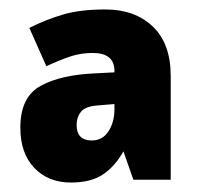

<svg xmlns="http://www.w3.org/2000/svg" viewBox="-20 -742 419 406"><path d="M203 -722Q265 -722 303 -686Q341 -650 341 -581V-362H262L241 -422Q223 -390 197.5 -373Q172 -356 130 -356Q82 -356 52.5 -387Q23 -418 23 -472Q23 -537 66 -560.5Q109 -584 183 -587L222 -589V-592Q222 -630 176 -630Q151 -630 128.5 -622.5Q106 -615 78 -602L42 -683Q78 -701 114 -711.5Q150 -722 203 -722ZM186 -519Q160 -517 151 -505.5Q142 -494 142 -478Q142 -445 174 -445Q197 -445 209.5 -464.5Q222 -484 222 -511V-522Z"/></svg>

Font: Noto Sans Sinhala UI SemiCondensed Black
Style: Regular
Weight: 900
Width: 4
Designer: Jelle Bosma - Monotype Design Team
Foundry: Monotype Imaging Inc.
Version: Version 2.006; ttfautohint (v1.8.4.7-5d5b)